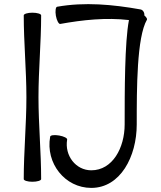

<svg xmlns="http://www.w3.org/2000/svg" viewBox="-20 -875 786 938"><path d="M274 -758C385 -778 498 -790 610 -777C589 -669 589 -427 589 -267C589 -153 530 -43 426 -43C350 -43 295 -115 308 -193C310 -200 292 -209 269 -213C246 -217 226 -215 225 -207C202 -78 297 43 426 43C568 43 648 -110 648 -267C648 -442 648 -693 698 -779C700 -783 695 -791 685 -800C687 -812 679 -827 666 -829C531 -853 394 -866 259 -842C252 -841 249 -821 253 -798C257 -775 267 -757 274 -758ZM96 -800C96 -667 109 -533 109 -400C109 -267 96 -133 96 0C96 7 115 13 138 13C162 13 181 7 181 0C181 -133 168 -267 168 -400C168 -533 181 -667 181 -800C181 -807 162 -813 138 -813C115 -813 96 -807 96 -800Z"/></svg>

Font: Nupuram Expanded Light
Style: Regular
Weight: 300
Width: 7
Designer: Santhosh Thottingal (santhosh.thottingal@gmail.com)
Foundry: SMC
Version: Version 1.000